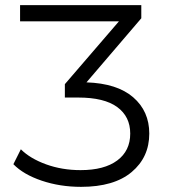

<svg xmlns="http://www.w3.org/2000/svg" viewBox="-20 -720 655 746"><path d="M316 -400Q435 -396 497.5 -342Q560 -288 560 -201Q560 -109 491.5 -51.5Q423 6 295 6Q213 6 142 -18Q71 -42 32 -82L61 -140Q97 -104 159 -81.5Q221 -59 293 -59Q385 -59 435.5 -96.5Q486 -134 486 -201Q486 -267 435.5 -304Q385 -341 284 -341H232V-393L442 -637H58V-700H529V-649Z"/></svg>

Font: mBank
Style: Regular
Weight: 400
Designer: Julieta Ulanovsky
Foundry: Julieta Ulanovsky
Version: Version 7.200;PS 007.200;hotconv 1.0.88;makeotf.lib2.5.64775